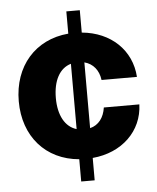

<svg xmlns="http://www.w3.org/2000/svg" viewBox="-52 -773 667 818"><g transform="rotate(-5 281.0 -364.0)"><path d="M262.2 0H319.8V-95.7C445.8 -106.9 533.7 -191.4 537.6 -305.7H385.7C379.4 -262.7 356.9 -232.4 319.8 -223.1V-504.4C357.4 -494.6 380.9 -464.8 386.2 -423.3H537.6C530.3 -538.1 443.8 -620.6 319.8 -631.8V-727.5H262.2V-632.3C120.1 -620.1 26.9 -513.7 26.9 -363.3C26.9 -212.9 119.6 -107.4 262.2 -95.2ZM185.5 -363.3C185.5 -438.5 213.4 -489.3 262.2 -503.4V-224.1C213.9 -238.3 185.5 -289.1 185.5 -363.3Z"/></g></svg>

Font: Raveo Display
Style: Bold
Weight: 700
Designer: Jakub Foglar, Rasmus Andersson (Inter)
Foundry: Jakubfoglar.com
Version: Version 1.100;Glyphs 3.2.3 (3260)